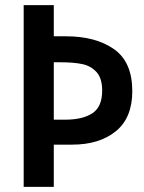

<svg xmlns="http://www.w3.org/2000/svg" viewBox="-20 -726 561 746"><path d="M72 0H189V-164H260Q366 -164 430 -216Q494 -268 494 -372Q494 -485 423 -535Q352 -585 236 -585H189V-706H72ZM189 -484H217Q266 -484 299.5 -477Q333 -470 355 -446Q377 -422 377 -374Q377 -311 339 -286Q301 -261 233 -261H189Z"/></svg>

Font: Geom Medium
Style: Bold
Weight: 500
Version: Version 1.102